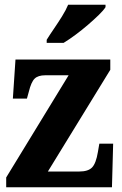

<svg xmlns="http://www.w3.org/2000/svg" viewBox="-20 -786 511 806"><path d="M6 0V-41L268 -470H170Q140 -470 125.5 -456Q111 -442 101 -401L93 -372H34L45 -536H443V-493L181 -66H313Q350 -66 366.5 -83Q383 -100 391 -148L397 -183H455L450 0ZM176 -619Q189 -640 206.5 -665.5Q224 -691 240.5 -717.5Q257 -744 266 -766H423V-756Q415 -743 395 -723.5Q375 -704 349.5 -682Q324 -660 297 -640Q270 -620 247 -606H176Z"/></svg>

Font: Noto Serif Georgian Condensed ExtraBold
Style: Regular
Weight: 800
Width: 3
Designer: Monotype Design Team, Akaki Razmadze
Foundry: Google LLC
Version: Version 2.003; ttfautohint (v1.8.4.7-5d5b)